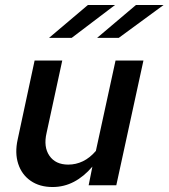

<svg xmlns="http://www.w3.org/2000/svg" viewBox="-20 -744 677 771"><path d="M191 7Q139 7 103 -18Q67 -43 53 -86.5Q39 -130 51 -184L119 -501H230L167 -210Q154 -154 178.5 -118.5Q203 -83 254 -83Q285 -83 313 -96.5Q341 -110 365 -138L444 -501H556L447 0H336L351 -75Q317 -35 277 -14Q237 7 191 7ZM333 -724H442L268 -592H177ZM526 -724H637L457 -592H370Z"/></svg>

Font: Red Hat Text SemiBold
Style: Italic
Weight: 600
Italic angle: -12°
Designer: Pentagram, MCKL
Foundry: Pentagram, MCKL
Version: Version 1.023